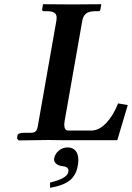

<svg xmlns="http://www.w3.org/2000/svg" viewBox="-20 -666 627 912"><path d="M248 -568.8Q249 -572.8 249 -582Q249 -598.6 237.8 -605.7Q226.6 -612.8 201.2 -612.8H187Q180.2 -612.8 180.2 -621.1L184.1 -645L186 -646Q283.2 -645 323.2 -645L459 -646L460.9 -645L457 -621.1Q455.6 -612.8 448.2 -612.8H433.1Q403.3 -612.8 389.2 -601.8Q375 -590.8 371.1 -568.8L287.1 -91.8Q285.2 -80.1 285.2 -75.2Q285.2 -45.9 304.2 -45.9H414.1Q450.7 -45.9 484.6 -81.8Q518.6 -117.7 541 -174.8L586.9 -167L537.1 0H286.1L209 -1L68.8 1L61 -7.8L63 -22.9Q65.9 -35.2 95.2 -35.2H125Q143.1 -35.2 150.4 -43.2Q157.7 -51.3 161.1 -75.2ZM301.8 34.2Q325.2 34.2 338.6 49.8Q352.1 65.4 352.1 95.2Q352.1 111.8 348.1 127Q344.2 147.5 335 163.1Q325.7 178.7 314.2 188.7Q302.7 198.7 286.1 206.3Q269.5 213.9 254.2 218Q238.8 222.2 217.8 226.1V201.2Q298.8 181.6 304.2 151.9Q305.2 148.9 305.2 145Q305.2 125 274.9 123Q260.3 121.6 248.5 113Q236.8 104.5 236.8 90.8Q236.8 86.9 237.8 85Q241.7 64 259.8 49.1Q277.8 34.2 301.8 34.2Z"/></svg>

Font: Linux Libertine G
Style: Bold Italic
Weight: 700
Italic angle: -11.5°
Designer: Philipp H. Poll
Foundry: Philipp H. Poll
Version: Version 4.1.0